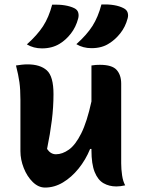

<svg xmlns="http://www.w3.org/2000/svg" viewBox="-20 -835 640 865"><path d="M437 -815Q501 -817 537 -798Q551 -791 555 -778.5Q559 -766 555 -752Q545 -714 522 -685Q499 -656 471 -639Q439 -618 392 -618Q354 -618 324 -636Q371 -678 396.5 -718Q422 -758 437 -815ZM215 -814Q278 -816 315 -798Q329 -791 332.5 -778Q336 -765 332 -751Q322 -713 299.5 -684Q277 -655 249 -638Q215 -617 169 -617Q131 -617 101 -635Q148 -677 174 -717Q200 -757 215 -814ZM104 -545Q161 -545 191 -518Q221 -491 221 -411Q221 -353 213.5 -292.5Q206 -232 192 -164Q208 -140 232 -140Q261 -140 290.5 -161Q320 -182 346 -234Q372 -286 392 -378V-540Q404 -542 412 -542.5Q420 -543 430 -543Q485 -543 505.5 -520Q526 -497 526 -458V-99Q526 -73 530 -45.5Q534 -18 544 0Q522 5 504 5Q472 5 446.5 -9.5Q421 -24 406.5 -60Q392 -96 392 -158V-164H386Q366 -115 334 -75.5Q302 -36 263.5 -13Q225 10 183 10Q153 10 127.5 -15Q102 -40 87 -78Q72 -116 72 -154V-386Q72 -432 67.5 -464.5Q63 -497 52 -540Q66 -542 78 -543.5Q90 -545 104 -545Z"/></svg>

Font: Recursive Mn Csl St
Style: Bold
Weight: 700
Monospace: yes
Version: Version 1.079;hotconv 1.0.112;makeotfexe 2.5.65598; ttfautoh